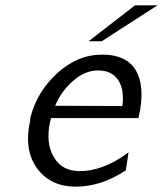

<svg xmlns="http://www.w3.org/2000/svg" viewBox="-20 -688 608 717"><path d="M311 -534 484 -668H568L360 -534ZM93 -240V-247Q117 -344 193 -414Q269 -484 362 -484Q499 -484 508 -350Q511 -306 497 -247H171Q170 -245 169 -240Q168 -235 167 -233Q150 -155 180.5 -102Q211 -49 278 -49Q366 -49 460 -119L450 -52Q358 9 263 9Q168 9 118 -60Q68 -129 93 -240ZM186 -293 437 -292Q445 -354 421 -389.5Q397 -425 346 -425Q298 -425 253.5 -386.5Q209 -348 186 -293Z"/></svg>

Font: Coval
Style: Light Italic
Weight: 300
Foundry: Context Ltd
Version: Version 001.000